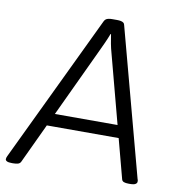

<svg xmlns="http://www.w3.org/2000/svg" viewBox="-95 -774 787 849"><g transform="rotate(10 299.0 -350.0)"><path d="M15 2Q-1 2 -8 -1.5Q-15 -5 -15 -11Q-15 -14 -14 -17.5Q-13 -21 -11 -25L305 -686Q308 -692 312.5 -695.5Q317 -699 324.5 -700.5Q332 -702 341 -702H363Q372 -702 379.5 -700.5Q387 -699 391.5 -695.5Q396 -692 397 -686L574 -25Q576 -21 576 -18Q576 -15 576 -13Q576 -7 569 -2.5Q562 2 544 2H538Q525 2 517 -1Q509 -4 507 -12L364 -552Q358 -573 354 -594Q350 -615 347 -636H345Q337 -615 327.5 -594Q318 -573 308 -552L54 -11Q50 -3 41 -0.5Q32 2 19 2ZM112 -189V-245H488V-189Z"/></g></svg>

Font: Asap Light
Style: Italic
Weight: 300
Italic angle: -6°
Designer: Pablo Cosgaya
Foundry: Omnibus-Type
Version: Version 3.001